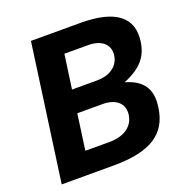

<svg xmlns="http://www.w3.org/2000/svg" viewBox="-132 -861 940 980"><g transform="rotate(-20 338.0 -371.0)"><path d="M320 0C522 0 618 -64 636 -201C646 -268 637 -347 518 -380C619 -421 656 -474 666 -547C684 -672 603 -742 410 -742H141L38 0ZM237 -314H375C443 -314 489 -280 481 -217C473 -159 424 -120 341 -120H210ZM279 -622H408C477 -622 523 -588 515 -527C506 -465 450 -437 391 -437H253Z"/></g></svg>

Font: Cheyenne Sans
Style: Bold Italic
Weight: 700
Italic angle: -8.13011°
Designer: The Public Sans project authors (U.S. Web Design System), Libre Franklin designed by Pablo Impallari and Rodrigo Fuenzal
Foundry: The Cheyenne Sans Project Authors
Version: Version 2.007